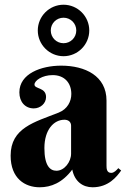

<svg xmlns="http://www.w3.org/2000/svg" viewBox="-20 -785 538 813"><path d="M281 -134C281 -100 253 -62 219 -62C192 -62 168 -83 168 -158C168 -236 208 -278 253 -278C269 -278 281 -269 281 -253ZM203 -467C252 -467 282 -435 282 -387C282 -356 266 -323 228 -308C127 -268 25 -244 25 -126C25 -29 86 8 148 8C196 8 244 -11 286 -67C296 -16 331 8 372 8C439 8 474 -36 493 -63L481 -73C473 -64 463 -53 451 -53C432 -53 431 -71 431 -83V-359C431 -464 340 -507 239 -507C154 -507 62 -473 62 -394C62 -353 87 -326 123 -326C151 -326 175 -347 175 -374C175 -416 126 -407 126 -427C126 -444 159 -467 203 -467ZM140 -656C140 -596 189 -547 249 -547C309 -547 358 -596 358 -656C358 -716 309 -765 249 -765C189 -765 140 -716 140 -656ZM195 -656C195 -686 219 -710 249 -710C279 -710 303 -686 303 -656C303 -626 279 -602 249 -602C219 -602 195 -626 195 -656Z"/></svg>

Font: Berkshire Swash
Style: Regular
Weight: 700
Designer: Astigmatic (AOETI)
Foundry: Astigmatic (AOETI)
Version: Version 1.000